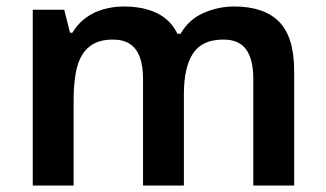

<svg xmlns="http://www.w3.org/2000/svg" viewBox="-20 -572 1004 592"><path d="M702 -552Q794 -552 840.5 -505Q887 -458 887 -353V0H761V-329Q761 -389 739 -419.5Q717 -450 669 -450Q603 -450 575 -407Q547 -364 547 -282V0H421V-329Q421 -369 411 -396Q401 -423 380.5 -436.5Q360 -450 328 -450Q283 -450 256 -428.5Q229 -407 218 -366Q207 -325 207 -265V0H81V-542H178L196 -471H203Q220 -499 244.5 -517Q269 -535 299.5 -543.5Q330 -552 361 -552Q422 -552 464 -531.5Q506 -511 527 -468H537Q562 -512 607.5 -532Q653 -552 702 -552Z"/></svg>

Font: Noto Sans Thai SemiBold
Style: Regular
Weight: 600
Version: Version 2.001